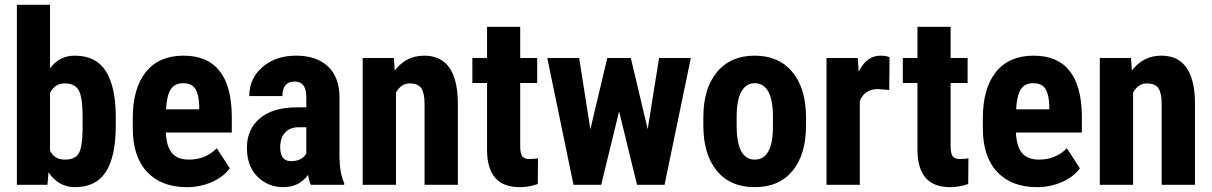

<svg xmlns="http://www.w3.org/2000/svg" viewBox="-20 -770 5048 800"><path d="M324.2 -281.7Q324.2 -365.2 308.1 -393.8Q292 -422.4 250 -422.4Q208 -422.4 188.5 -382.8V-142.1Q207 -105 250 -105Q293 -105 308.1 -130.9Q323.2 -156.7 324.2 -231.4ZM462.4 -247.1Q462.4 -118.7 421.4 -54.4Q380.4 9.8 292.5 9.8Q223.6 9.8 182.1 -52.2L177.7 0H50.3V-750H188.5V-485.4Q227.5 -538.1 291.5 -538.1Q379.4 -538.1 420.4 -474.4Q461.4 -410.6 462.4 -287.6Z M810.1 -314.5V-327.1Q809.1 -374.5 794.4 -398.9Q779.8 -423.3 743.7 -423.3Q707.5 -423.3 691.2 -397.5Q674.8 -371.6 671.9 -314.5ZM744.6 -538.1Q943.8 -538.1 945.8 -285.6V-217.8H670.9Q673.8 -159.2 696.8 -132.1Q719.7 -105 767.6 -105Q836.9 -105 883.3 -152.3L937.5 -68.8Q912.1 -33.7 863.8 -12Q815.4 9.8 758.8 9.8Q652.3 9.8 592.8 -53.7Q533.2 -117.2 533.2 -235.4V-277.3Q533.2 -402.3 587.9 -470.2Q642.6 -538.1 744.6 -538.1Z M1147.5 -157.2Q1147.5 -98.6 1192.4 -98.6Q1237.3 -98.6 1256.3 -129.9V-239.7H1223.1Q1188 -239.7 1167.7 -217.3Q1147.5 -194.8 1147.5 -157.2ZM1256.3 -365.2Q1256.3 -430.2 1208.5 -430.2Q1156.7 -430.2 1156.7 -369.6H1018.6Q1018.6 -442.9 1073.5 -490.5Q1128.4 -538.1 1213.9 -538.1Q1299.3 -538.1 1346.9 -492.9Q1394.5 -447.8 1394.5 -363.8V-115.2Q1395.5 -46.9 1414.1 -8.3V0H1274.9Q1269 -12.2 1263.2 -41Q1226.1 9.8 1161.1 9.8Q1096.2 9.8 1052.5 -34.2Q1008.8 -78.1 1008.8 -154.3Q1008.8 -230.5 1061.8 -276.1Q1114.7 -321.8 1214.4 -322.8H1256.3Z M1747.6 -538.1Q1883.8 -538.1 1887.7 -347.2V0H1749V-336.9Q1749 -381.8 1735.6 -402.1Q1722.2 -422.4 1686.5 -422.4Q1650.9 -422.4 1629.9 -383.8V0H1491.2V-528.3H1621.1L1625 -476.1Q1671.9 -538.1 1747.6 -538.1Z M2147.5 -658.2V-528.3H2218.3V-424.3H2147.5V-162.1Q2147.5 -130.9 2155.8 -119.1Q2164.1 -107.4 2186.5 -107.4Q2209 -107.4 2221.7 -110.8L2220.7 -3.4Q2185.5 9.8 2144.5 9.8Q2010.7 9.8 2009.3 -143.6V-424.3H1948.2V-528.3H2009.3V-658.2Z M2678.7 -231.9 2726.1 -528.3H2858.4L2749 0H2634.3L2559.6 -305.7L2484.9 0H2369.6L2260.3 -528.3H2393.1L2439.9 -231.4L2510.3 -528.3H2608.4Z M3124 -423.3Q3088.9 -423.3 3069.1 -388.4Q3049.3 -353.5 3049.3 -281.2V-246.6Q3049.3 -105 3125 -105Q3194.8 -105 3200.2 -223.1L3200.7 -281.2Q3200.7 -423.3 3124 -423.3ZM2910.6 -281.2Q2910.6 -401.4 2967.3 -469.7Q3023.9 -538.1 3124.5 -538.1Q3225.1 -538.1 3281.7 -469.7Q3338.4 -401.4 3338.4 -280.3V-246.6Q3338.4 -126 3282.2 -58.1Q3226.1 9.8 3124.5 9.8Q3022.9 9.8 2966.8 -58.3Q2910.6 -126.5 2910.6 -247.6Z M3562.5 0H3423.8V-528.3H3554.2L3558.1 -471.2Q3590.8 -538.1 3648.4 -538.1Q3671.9 -538.1 3686.5 -531.7L3685.1 -395L3639.2 -398.9Q3582.5 -398.9 3562.5 -349.1Z M3940.9 -658.2V-528.3H4011.7V-424.3H3940.9V-162.1Q3940.9 -130.9 3949.2 -119.1Q3957.5 -107.4 3980 -107.4Q4002.4 -107.4 4015.1 -110.8L4014.2 -3.4Q3979 9.8 3938 9.8Q3804.2 9.8 3802.7 -143.6V-424.3H3741.7V-528.3H3802.7V-658.2Z M4352.1 -314.5V-327.1Q4351.1 -374.5 4336.4 -398.9Q4321.8 -423.3 4285.6 -423.3Q4249.5 -423.3 4233.2 -397.5Q4216.8 -371.6 4213.9 -314.5ZM4286.6 -538.1Q4485.8 -538.1 4487.8 -285.6V-217.8H4212.9Q4215.8 -159.2 4238.8 -132.1Q4261.7 -105 4309.6 -105Q4378.9 -105 4425.3 -152.3L4479.5 -68.8Q4454.1 -33.7 4405.8 -12Q4357.4 9.8 4300.8 9.8Q4194.3 9.8 4134.8 -53.7Q4075.2 -117.2 4075.2 -235.4V-277.3Q4075.2 -402.3 4129.9 -470.2Q4184.6 -538.1 4286.6 -538.1Z M4818.8 -538.1Q4955.1 -538.1 4959 -347.2V0H4820.3V-336.9Q4820.3 -381.8 4806.9 -402.1Q4793.5 -422.4 4757.8 -422.4Q4722.2 -422.4 4701.2 -383.8V0H4562.5V-528.3H4692.4L4696.3 -476.1Q4743.2 -538.1 4818.8 -538.1Z"/></svg>

Font: RobotoCondensed-Bold
Style: Bold
Weight: 700
Designer: Google
Version: Version 2.001240; 2014